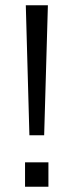

<svg xmlns="http://www.w3.org/2000/svg" viewBox="-20 -710 279 730"><path d="M162.1 -689.9 147.9 -195.8H91.8L78.1 -689.9ZM164.1 -92.8V0H75.2V-92.8Z"/></svg>

Font: D-DIN-PRO
Style: Regular
Weight: 400
Designer: Charles Nix
Foundry: Datto Inc.
Version: Version 1.000;hotconv 1.0.109;makeotfexe 2.5.65596